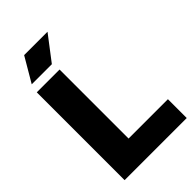

<svg xmlns="http://www.w3.org/2000/svg" viewBox="-278 -1047 1144 1144"><g transform="rotate(-45 294.0 -475.0)"><path d="M60 0V-740H252V-158.5H583.5V0ZM72.5 -795 163.5 -950H360.5L242 -795Z"/></g></svg>

Font: Encode Sans XBd
Style: Regular
Weight: 800
Designer: Multiple Designers
Foundry: Impallari Type
Version: Version 3.002; ttfautohint (v1.8.3) -l 8 -r 50 -G 200 -x 14 